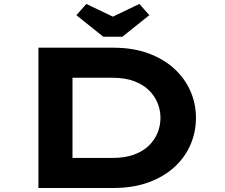

<svg xmlns="http://www.w3.org/2000/svg" viewBox="-20 -938 1121 958"><path d="M171.7 0V-700H545.2Q644.1 -700 720.7 -671.7Q797.4 -643.4 850.2 -594.6Q903.1 -545.9 930.4 -482.9Q957.7 -419.9 957.7 -350Q957.7 -279.1 930.4 -215.9Q903.1 -152.7 850 -104.1Q796.8 -55.6 720.1 -27.8Q643.5 0 545.2 0ZM341.7 -116 319.2 -149.9H540.2Q603.1 -149.9 648.6 -166.6Q694.1 -183.3 723.2 -211.9Q752.3 -240.4 766.5 -276Q780.7 -311.6 780.7 -350Q780.7 -387.9 766.5 -423.3Q752.3 -458.7 723.2 -487.5Q694.1 -516.2 648.6 -533.2Q603.1 -550.1 540.2 -550.1H316.2L341.7 -582ZM495.5 -754.7 361.1 -862.3 410.6 -918.3 558.1 -847.8H528.1L675.5 -918.3L725 -862.3L590.6 -754.7Z"/></svg>

Font: Lexend Zetta
Style: Regular
Weight: 400
Designer: Bonnie Shaver-Troup, Thomas Jockin
Foundry: Lexend
Version: Version 1.007